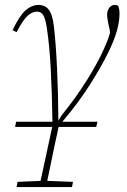

<svg xmlns="http://www.w3.org/2000/svg" viewBox="-20 -513 513 776"><path d="M41 0 45 -21H192Q190 -141 185 -236Q180 -331 169 -402Q163 -440 154 -453Q145 -466 129 -466Q111 -466 92 -449.5Q73 -433 47 -383L31 -391Q57 -447 82 -470Q107 -493 136 -493Q162 -493 177 -474Q192 -455 198 -405Q206 -334 210.5 -238Q215 -142 216 -25L229 -47Q287 -118 331.5 -189.5Q376 -261 399 -313Q406 -328 412.5 -344.5Q419 -361 425 -381L423 -394Q420 -408 416.5 -424Q413 -440 413 -453Q413 -471 422 -482Q431 -493 443 -493Q452 -493 458 -489Q460 -483 461.5 -476Q463 -469 463 -457Q463 -426 452 -387Q441 -348 417 -300Q392 -248 345.5 -174Q299 -100 232 -21H374L369 0H217Q202 67 191.5 119Q181 171 171 218L275 222L271 243H47L51 222L144 218L191 0Z"/></svg>

Font: Source Serif 4 SmText ExtraLight
Style: Italic
Weight: 200
Italic angle: -12°
Designer: Frank Grießhammer
Foundry: Adobe
Version: Version 4.005;hotconv 1.1.0;makeotfexe 2.6.0